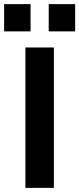

<svg xmlns="http://www.w3.org/2000/svg" viewBox="-49 -910 384 930"><path d="M74 -680H212V0H74ZM-29 -890H99V-758H-29ZM187 -890H315V-758H187Z"/></svg>

Font: Cairo
Style: Bold
Weight: 700
Designer: Mohamed Gaber
Foundry: Kief Type Foundry
Version: Version 2.100